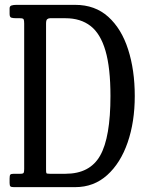

<svg xmlns="http://www.w3.org/2000/svg" viewBox="-20 -770 602 790"><path d="M19.5 -17V-36Q19.5 -48 22.5 -51.5Q25.5 -55 37 -55H64Q75.5 -55 77.5 -59.2Q79.5 -63.5 79.5 -75V-673Q79.5 -686 77.2 -690.5Q75 -695 62 -695H48Q32.5 -695 26 -697.5Q19.5 -700 19.5 -713V-735.5Q19.5 -745 27.5 -747.5Q35.5 -750 47 -750H289.5Q371 -750 425.5 -700.8Q480 -651.5 507.2 -566.5Q534.5 -481.5 534.5 -375Q534.5 -268.5 505.2 -183.8Q476 -99 421 -49.5Q366 0 289.5 0H37Q26 0 22.8 -3.2Q19.5 -6.5 19.5 -17ZM185 -55H249.5Q350 -55 392.2 -130Q434.5 -205 434.5 -375Q434.5 -491 414 -561.2Q393.5 -631.5 352.5 -663.2Q311.5 -695 249.5 -695H186Q179.5 -695 174.5 -691.2Q169.5 -687.5 169.5 -673V-72Q169.5 -60 171 -57.5Q172.5 -55 185 -55Z"/></svg>

Font: Besley* Condensed
Style: Regular
Weight: 400
Width: 3
Designer: Owen Earl
Foundry: indestructible type*
Version: Version 3.000; ttfautohint (v1.8.3)